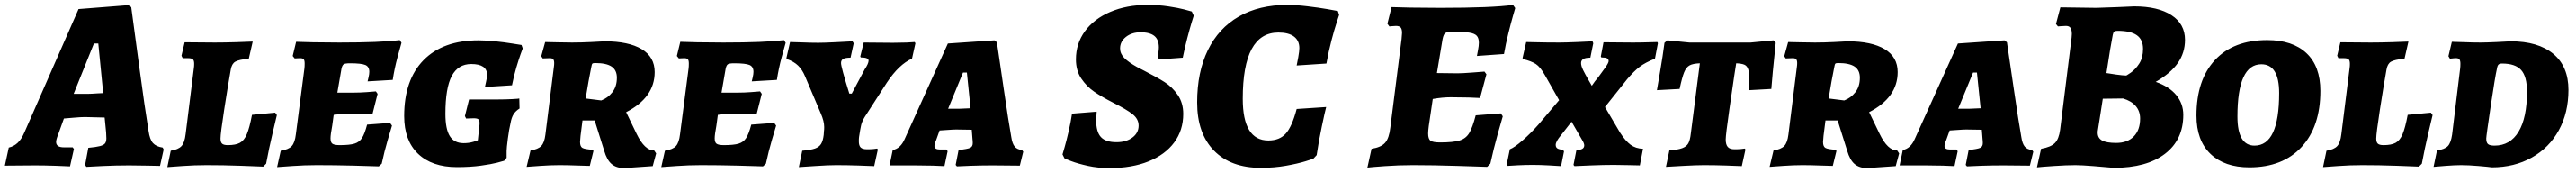

<svg xmlns="http://www.w3.org/2000/svg" viewBox="-56 -676 10560 708"><path d="M611 -72 615 -64 600 3Q587 3 550 2Q513 1 473 1Q419 1 366 3.5Q313 6 298 7L293 -1L306 -71Q338 -74 353.5 -78Q369 -82 374.5 -89Q380 -96 380 -110L379 -134L373 -195L292 -197Q276 -197 247.5 -194.5Q219 -192 206 -191L183 -127Q174 -105 174 -95Q174 -73 206 -73H242L247 -66L231 5Q217 4 171 2.5Q125 1 87 1L-36 2L-20 -72Q1 -77 16.5 -91.5Q32 -106 44 -134L266 -639L470 -655L482 -647Q490 -588 514 -409.5Q538 -231 553 -140Q558 -105 571 -90.5Q584 -76 611 -72ZM305 -292Q317 -292 345 -294L367 -295L347 -498H329L246 -292Z M630 8 644 -59Q675 -64 688 -78Q701 -92 705 -127L739 -399Q740 -405 740 -415Q740 -429 734.5 -433.5Q729 -438 715 -438H693L688 -448L701 -503L825 -502Q865 -502 913 -503.5Q961 -505 980 -506L964 -436Q923 -432 908.5 -423.5Q894 -415 890 -391Q878 -324 863 -227Q848 -130 848 -109Q848 -94 854.5 -88Q861 -82 878 -82Q910 -82 927.5 -91.5Q945 -101 956 -127Q967 -153 977 -206L1072 -215L1079 -205Q1075 -188 1061 -129Q1047 -70 1035 -6L1023 6Q1002 5 931 2.5Q860 0 791 0Q741 0 692.5 3.5Q644 7 630 8Z M1337 -82Q1377 -82 1397 -88Q1417 -94 1428 -111Q1439 -128 1449 -166L1543 -173L1551 -162Q1547 -149 1533.5 -103Q1520 -57 1509 -6L1497 5Q1474 4 1395 2Q1316 0 1243 0Q1193 0 1143.5 3.5Q1094 7 1080 8L1095 -59Q1127 -64 1140 -78Q1153 -92 1157 -127L1192 -396Q1193 -404 1193 -416Q1193 -429 1189 -433.5Q1185 -438 1174 -438L1152 -437L1144 -447L1158 -505Q1176 -504 1227 -503Q1278 -502 1335 -502Q1505 -502 1583 -512L1590 -501Q1586 -488 1573.5 -441.5Q1561 -395 1554 -349L1451 -343Q1452 -347 1455 -360Q1458 -373 1458 -382Q1458 -403 1442 -410Q1426 -417 1379 -417Q1359 -417 1353 -413Q1347 -409 1344 -395L1327 -297H1395Q1420 -297 1447 -299Q1474 -301 1485 -302L1492 -292L1471 -209Q1461 -209 1432.5 -210Q1404 -211 1373 -211Q1349 -211 1312 -206L1306 -162Q1299 -125 1299 -110Q1299 -93 1307 -87.5Q1315 -82 1337 -82Z M1601 -201Q1601 -349 1680.5 -430Q1760 -511 1906 -511Q1936 -511 1975 -507Q2014 -503 2044 -498Q2074 -493 2082 -492L2087 -478Q2085 -473 2078 -453.5Q2071 -434 2061 -400.5Q2051 -367 2043 -327L1932 -320Q1933 -326 1937 -343Q1941 -360 1941 -369Q1941 -414 1876 -414Q1822 -414 1796 -365Q1770 -316 1770 -210Q1770 -148 1788 -119Q1806 -90 1845 -90Q1866 -90 1884.5 -95.5Q1903 -101 1903 -102L1909 -159Q1910 -164 1910 -173Q1910 -184 1905 -188Q1900 -192 1886 -192L1855 -191L1850 -201L1867 -269H1987Q2015 -269 2044 -270.5Q2073 -272 2073 -273L2074 -232Q2058 -222 2049.5 -208.5Q2041 -195 2037 -172Q2031 -147 2026 -108.5Q2021 -70 2021 -58V-30L2011 -18Q2005 -16 1982 -10Q1959 -4 1916 2Q1873 8 1817 8Q1715 8 1658 -46.5Q1601 -101 1601 -201Z M2324 -120Q2322 -100 2322 -95Q2322 -76 2332 -70.5Q2342 -65 2374 -63L2377 -58L2362 3Q2347 3 2309 1.5Q2271 0 2237 0Q2201 0 2158.5 3Q2116 6 2103 7L2119 -60Q2150 -65 2163 -78.5Q2176 -92 2180 -125L2215 -404Q2216 -410 2216 -418Q2216 -429 2212 -433.5Q2208 -438 2198 -438L2169 -437L2163 -446L2179 -504Q2192 -504 2225 -503Q2258 -502 2289 -502Q2326 -502 2366.5 -504Q2407 -506 2423 -507Q2521 -507 2574.5 -475Q2628 -443 2628 -381Q2628 -277 2511 -217L2554 -128Q2587 -60 2626 -60L2634 -48L2620 4L2503 12Q2471 12 2451.5 -4.5Q2432 -21 2421 -59L2382 -183H2332ZM2473 -358Q2473 -389 2451.5 -403.5Q2430 -418 2384 -418Q2375 -418 2372.5 -415.5Q2370 -413 2368 -401Q2357 -348 2345 -273L2409 -265Q2436 -275 2454.5 -298.5Q2473 -322 2473 -358Z M2912 -82Q2952 -82 2972 -88Q2992 -94 3003 -111Q3014 -128 3024 -166L3118 -173L3126 -162Q3122 -149 3108.5 -103Q3095 -57 3084 -6L3072 5Q3049 4 2970 2Q2891 0 2818 0Q2768 0 2718.5 3.5Q2669 7 2655 8L2670 -59Q2702 -64 2715 -78Q2728 -92 2732 -127L2767 -396Q2768 -404 2768 -416Q2768 -429 2764 -433.5Q2760 -438 2749 -438L2727 -437L2719 -447L2733 -505Q2751 -504 2802 -503Q2853 -502 2910 -502Q3080 -502 3158 -512L3165 -501Q3161 -488 3148.5 -441.5Q3136 -395 3129 -349L3026 -343Q3027 -347 3030 -360Q3033 -373 3033 -382Q3033 -403 3017 -410Q3001 -417 2954 -417Q2934 -417 2928 -413Q2922 -409 2919 -395L2902 -297H2970Q2995 -297 3022 -299Q3049 -301 3060 -302L3067 -292L3046 -209Q3036 -209 3007.5 -210Q2979 -211 2948 -211Q2924 -211 2887 -206L2881 -162Q2874 -125 2874 -110Q2874 -93 2882 -87.5Q2890 -82 2912 -82Z M3426 -293H3436L3489 -392Q3505 -416 3505 -428Q3505 -441 3473 -441L3471 -445L3485 -502L3605 -501Q3636 -501 3661 -502Q3686 -503 3694 -504L3697 -499L3683 -436Q3630 -413 3580 -338L3489 -197Q3478 -179 3474.5 -164Q3471 -149 3466 -116Q3465 -109 3465 -98Q3465 -80 3472.5 -72.5Q3480 -65 3499 -65Q3514 -65 3525 -66Q3536 -67 3540 -68L3543 -64L3528 4Q3510 3 3462.5 1.5Q3415 0 3372 0Q3340 0 3288 3.5Q3236 7 3219 8L3233 -59Q3268 -62 3285 -68Q3302 -74 3310 -86.5Q3318 -99 3321 -124L3322 -139Q3323 -145 3323 -156Q3323 -180 3309 -212L3244 -365Q3233 -391 3216 -407.5Q3199 -424 3171 -434L3168 -438L3183 -504Q3197 -504 3233 -502.5Q3269 -501 3299 -501Q3323 -501 3372.5 -503.5Q3422 -506 3439 -507L3444 -499L3431 -440Q3410 -440 3401 -435Q3392 -430 3392 -418Q3392 -402 3426 -293Z M4134 -62 4139 -55 4125 2 4016 1Q3970 1 3925 2.5Q3880 4 3867 5L3862 -1L3874 -62Q3911 -66 3921.5 -71Q3932 -76 3932 -90Q3932 -100 3931 -106L3928 -145L3864 -146Q3852 -146 3826 -144Q3800 -142 3796 -142L3781 -100Q3775 -88 3775 -78Q3775 -64 3798 -64H3824L3829 -57L3816 4Q3804 3 3769 2Q3734 1 3694 1H3591L3604 -62Q3636 -68 3653 -107L3830 -498L4021 -511L4031 -503Q4038 -456 4058.5 -316Q4079 -176 4090 -115Q4094 -88 4104 -76Q4114 -64 4134 -62ZM3876 -231Q3887 -231 3923 -233L3908 -379H3892L3831 -231Z M4308 -28 4300 -44Q4302 -51 4309 -75Q4316 -99 4325 -138Q4334 -177 4339 -211L4440 -219Q4438 -193 4438 -184Q4438 -136 4457.5 -115Q4477 -94 4521 -94Q4561 -94 4586.5 -113Q4612 -132 4612 -162Q4612 -189 4587.5 -208.5Q4563 -228 4509 -255Q4460 -280 4429.5 -301Q4399 -322 4377 -354.5Q4355 -387 4355 -433Q4355 -498 4392 -548.5Q4429 -599 4496 -627.5Q4563 -656 4649 -656Q4694 -656 4734 -650Q4774 -644 4799 -637.5Q4824 -631 4830 -629L4838 -612Q4836 -606 4829 -583Q4822 -560 4811.5 -520Q4801 -480 4793 -440L4699 -433L4690 -440Q4691 -445 4693 -459.5Q4695 -474 4695 -482Q4695 -514 4676.5 -529Q4658 -544 4620 -544Q4584 -544 4560 -525Q4536 -506 4536 -478Q4536 -456 4553.5 -438.5Q4571 -421 4605 -402L4636 -386Q4687 -360 4718.5 -340Q4750 -320 4772.5 -287.5Q4795 -255 4795 -210Q4795 -143 4758 -93Q4721 -43 4653 -15.5Q4585 12 4493 12Q4445 12 4404 3Q4363 -6 4335.5 -16.5Q4308 -27 4308 -28Z M4852 -257Q4852 -381 4896 -471Q4940 -561 5023 -608.5Q5106 -656 5221 -656Q5257 -656 5303.5 -650.5Q5350 -645 5384.5 -639Q5419 -633 5429 -631L5434 -615Q5432 -608 5423 -581Q5414 -554 5402.5 -510Q5391 -466 5382 -416L5260 -408Q5262 -416 5266.5 -441.5Q5271 -467 5271 -479Q5271 -510 5249 -526.5Q5227 -543 5185 -543Q5039 -543 5039 -272Q5039 -101 5144 -101Q5190 -101 5215.5 -129.5Q5241 -158 5260 -230L5381 -238Q5376 -220 5363 -158Q5350 -96 5342 -41L5329 -27Q5329 -26 5296.5 -16Q5264 -6 5216 2.5Q5168 11 5113 11Q4990 11 4921 -59.5Q4852 -130 4852 -257Z M5848 -93Q5902 -93 5928 -101Q5954 -109 5967.5 -131.5Q5981 -154 5994 -204L6097 -212L6105 -200Q6100 -184 6084 -126.5Q6068 -69 6054 -6L6041 7Q6012 6 5916 3Q5820 0 5736 0Q5678 0 5622 4Q5566 8 5550 10L5567 -67Q5606 -73 5622.5 -91.5Q5639 -110 5644 -154L5690 -516Q5692 -536 5692 -541Q5692 -557 5686.5 -563.5Q5681 -570 5667 -570Q5659 -570 5651 -569Q5643 -568 5640 -568L5632 -579L5649 -647Q5669 -646 5726.5 -645Q5784 -644 5849 -644Q6061 -644 6147 -656L6156 -643Q6154 -636 6146.5 -610Q6139 -584 6128 -540Q6117 -496 6110 -455L5999 -447Q6000 -453 6003.5 -471Q6007 -489 6007 -501Q6007 -520 5998.5 -529.5Q5990 -539 5968.5 -542.5Q5947 -546 5904 -546Q5877 -546 5869.5 -541Q5862 -536 5858 -515L5835 -377L5920 -376Q5939 -376 5978 -379Q6017 -382 6030 -383L6038 -372L6012 -275Q6000 -276 5965 -277Q5930 -278 5891 -278Q5858 -278 5818 -271L5810 -217Q5799 -149 5799 -130Q5799 -107 5809 -100Q5819 -93 5848 -93Z M6473 -507 6476 -499 6464 -440Q6444 -440 6435 -434.5Q6426 -429 6426 -418Q6426 -406 6434.5 -389Q6443 -372 6454.5 -352Q6466 -332 6470 -325Q6481 -342 6498 -362Q6513 -382 6526 -400.5Q6539 -419 6539 -426Q6539 -434 6532.5 -437.5Q6526 -441 6509 -441L6507 -445L6518 -503L6638 -502Q6673 -502 6701.5 -503Q6730 -504 6739 -504L6741 -499L6729 -436Q6689 -420 6666 -402.5Q6643 -385 6615 -352L6524 -238L6586 -133Q6608 -99 6629 -83.5Q6650 -68 6680 -67L6667 1Q6655 1 6622.5 0Q6590 -1 6560 -1Q6519 -1 6469 1Q6419 3 6399 4L6395 -1L6407 -62Q6439 -62 6439 -81Q6439 -89 6431 -102L6387 -178L6344 -123Q6322 -97 6322 -83Q6322 -73 6329 -68.5Q6336 -64 6352 -63L6356 -56L6344 4Q6330 3 6294 1Q6258 -1 6228 -1Q6199 -1 6168 0.5Q6137 2 6125 3L6122 -7L6134 -65Q6154 -73 6187 -102Q6220 -131 6251 -166L6336 -266L6278 -368Q6259 -402 6240.5 -414Q6222 -426 6189 -434L6186 -438L6201 -504Q6211 -504 6247 -503Q6283 -502 6337 -502Q6362 -502 6409.5 -504Q6457 -506 6473 -507Z M6830 -312 6737 -307Q6740 -325 6750.5 -386Q6761 -447 6768 -501L6780 -511L6870 -502H7121L7215 -511L7224 -501Q7217 -434 7212 -381.5Q7207 -329 7206 -312L7115 -307L7116 -345Q7116 -377 7111.5 -391.5Q7107 -406 7096 -411Q7085 -416 7062 -417L7054 -366Q7049 -333 7034 -228.5Q7019 -124 7019 -105Q7019 -84 7027.5 -74.5Q7036 -65 7055 -65Q7070 -65 7081.5 -66Q7093 -67 7097 -68L7100 -64L7085 4Q7067 3 7019.5 1.5Q6972 0 6929 0Q6898 0 6844.5 3Q6791 6 6774 7L6788 -60Q6823 -63 6840.5 -69.5Q6858 -76 6865.5 -89Q6873 -102 6876 -130L6913 -417Q6885 -416 6871 -408.5Q6857 -401 6848.5 -380Q6840 -359 6830 -312Z M7420 -120Q7418 -100 7418 -95Q7418 -76 7428 -70.5Q7438 -65 7470 -63L7473 -58L7458 3Q7443 3 7405 1.5Q7367 0 7333 0Q7297 0 7254.5 3Q7212 6 7199 7L7215 -60Q7246 -65 7259 -78.5Q7272 -92 7276 -125L7311 -404Q7312 -410 7312 -418Q7312 -429 7308 -433.5Q7304 -438 7294 -438L7265 -437L7259 -446L7275 -504Q7288 -504 7321 -503Q7354 -502 7385 -502Q7422 -502 7462.5 -504Q7503 -506 7519 -507Q7617 -507 7670.5 -475Q7724 -443 7724 -381Q7724 -277 7607 -217L7650 -128Q7683 -60 7722 -60L7730 -48L7716 4L7599 12Q7567 12 7547.5 -4.5Q7528 -21 7517 -59L7478 -183H7428ZM7569 -358Q7569 -389 7547.5 -403.5Q7526 -418 7480 -418Q7471 -418 7468.5 -415.5Q7466 -413 7464 -401Q7453 -348 7441 -273L7505 -265Q7532 -275 7550.5 -298.5Q7569 -322 7569 -358Z M8275 -62 8280 -55 8266 2 8157 1Q8111 1 8066 2.5Q8021 4 8008 5L8003 -1L8015 -62Q8052 -66 8062.5 -71Q8073 -76 8073 -90Q8073 -100 8072 -106L8069 -145L8005 -146Q7993 -146 7967 -144Q7941 -142 7937 -142L7922 -100Q7916 -88 7916 -78Q7916 -64 7939 -64H7965L7970 -57L7957 4Q7945 3 7910 2Q7875 1 7835 1H7732L7745 -62Q7777 -68 7794 -107L7971 -498L8162 -511L8172 -503Q8179 -456 8199.5 -316Q8220 -176 8231 -115Q8235 -88 8245 -76Q8255 -64 8275 -62ZM8017 -231Q8028 -231 8064 -233L8049 -379H8033L7972 -231Z M8295 9 8312 -67Q8352 -74 8368.5 -90.5Q8385 -107 8390 -145L8437 -522L8438 -537Q8438 -554 8432.5 -562Q8427 -570 8414 -570Q8404 -570 8394 -569Q8384 -568 8381 -568L8373 -578L8391 -646L8539 -644Q8577 -645 8625.5 -647Q8674 -649 8694 -650Q8791 -650 8846.5 -614Q8902 -578 8902 -513Q8902 -460 8872.5 -418Q8843 -376 8782 -341Q8837 -322 8866 -287Q8895 -252 8895 -206Q8895 -104 8820 -46.5Q8745 11 8610 11Q8578 8 8527.5 4Q8477 0 8453 0Q8417 0 8364.5 3.5Q8312 7 8295 9ZM8660 -367Q8660 -365 8679.5 -378.5Q8699 -392 8714.5 -416Q8730 -440 8730 -476Q8730 -514 8704.5 -532Q8679 -550 8626 -550Q8616 -550 8612 -547Q8608 -544 8606 -534Q8597 -490 8580 -377Q8590 -375 8619 -371Q8648 -367 8660 -367ZM8545 -144Q8544 -140 8544 -133Q8544 -111 8562 -101Q8580 -91 8620 -91Q8666 -91 8692 -117.5Q8718 -144 8718 -191Q8718 -221 8700 -242Q8682 -263 8648 -273L8565 -272Z M8949 -203Q8949 -349 9025 -430.5Q9101 -512 9239 -512Q9343 -512 9400 -458.5Q9457 -405 9457 -304Q9457 -158 9380 -74.5Q9303 9 9166 9Q9064 9 9006.5 -46Q8949 -101 8949 -203ZM9288 -295Q9288 -413 9215 -413Q9117 -413 9117 -199Q9117 -80 9187 -80Q9288 -80 9288 -295Z M9468 8 9482 -59Q9513 -64 9526 -78Q9539 -92 9543 -127L9577 -399Q9578 -405 9578 -415Q9578 -429 9572.5 -433.5Q9567 -438 9553 -438H9531L9526 -448L9539 -503L9663 -502Q9703 -502 9751 -503.5Q9799 -505 9818 -506L9802 -436Q9761 -432 9746.5 -423.5Q9732 -415 9728 -391Q9716 -324 9701 -227Q9686 -130 9686 -109Q9686 -94 9692.5 -88Q9699 -82 9716 -82Q9748 -82 9765.5 -91.5Q9783 -101 9794 -127Q9805 -153 9815 -206L9910 -215L9917 -205Q9913 -188 9899 -129Q9885 -70 9873 -6L9861 6Q9840 5 9769 2.5Q9698 0 9629 0Q9579 0 9530.5 3.5Q9482 7 9468 8Z M10034 0Q10007 0 9969.5 3Q9932 6 9921 7L9935 -60Q9967 -65 9979.5 -78Q9992 -91 9997 -125L10030 -396Q10031 -404 10031 -415Q10031 -428 10027 -433Q10023 -438 10014 -438Q10005 -438 9998 -437Q9991 -436 9988 -436L9982 -446L9996 -505Q10010 -505 10045.5 -503.5Q10081 -502 10113 -502Q10136 -502 10179.5 -504Q10223 -506 10237 -507Q10350 -507 10412 -455.5Q10474 -404 10474 -308Q10474 -215 10434.5 -143Q10395 -71 10323.5 -31Q10252 9 10160 9Q10147 7 10105.5 3.5Q10064 0 10034 0ZM10181 -396Q10173 -361 10155 -240Q10137 -119 10137 -109Q10137 -92 10144.5 -86Q10152 -80 10171 -80Q10235 -80 10269.5 -137Q10304 -194 10304 -301Q10304 -363 10280 -389.5Q10256 -416 10202 -416Q10192 -416 10187.5 -412Q10183 -408 10181 -396Z"/></svg>

Font: Alegreya SC ExtraBold
Style: Italic
Weight: 800
Italic angle: -7°
Designer: Juan Pablo del Peral
Foundry: Huerta Tipografica
Version: Version 2.007; ttfautohint (v1.6)